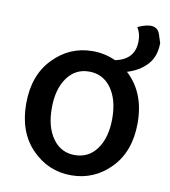

<svg xmlns="http://www.w3.org/2000/svg" viewBox="-82 -795 779 879"><g transform="rotate(10 307.0 -355.5)"><path d="M124 -485Q200 -564 307 -564Q363 -564 414 -541Q505 -559 505 -646Q505 -682 488 -708Q575 -748 592 -691L604 -654Q604 -591 568 -552Q532 -514 477 -498Q566 -417 566 -275Q566 -143 490 -65Q414 13 307 13Q200 13 124 -65Q48 -143 48 -275Q48 -407 124 -485ZM307 -81Q372 -81 410 -134Q448 -187 448 -275Q448 -363 410 -416Q372 -469 307 -469Q243 -469 205 -416Q167 -363 167 -275Q167 -187 205 -134Q243 -81 307 -81Z"/></g></svg>

Font: Swei Half Moon CJK SC
Style: Medium
Weight: 500
Version: Version 2.071